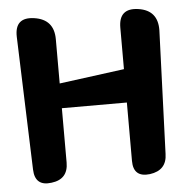

<svg xmlns="http://www.w3.org/2000/svg" viewBox="-46 -612 648 665"><g transform="rotate(-5 278.5 -279.5)"><path d="M391 -247H165V-58Q165 0 107 7Q49 15 47 -44L31 -507Q29 -576 97 -566Q165 -556 165 -487V-333L391 -363V-507Q391 -576 459 -566Q526 -556 525 -487L509 -58Q508 -1 449 7Q391 14 391 -44Z"/></g></svg>

Font: MaokenZhuyuanTi
Style: Regular
Weight: 400
Designer: Fontworks Inc & LongZhuTi team: ZERO子、时光羊、荆南、频凡、刘鹏、Little White Dog、帆影Magmeta、奈白不弍、白日月球、ChaoTawei、雨三（排名不分先后）
Version: Version 1.000; 20230222